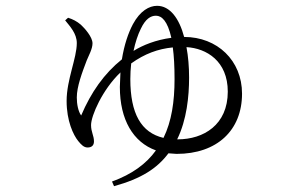

<svg xmlns="http://www.w3.org/2000/svg" viewBox="-20 -568 1040 660"><path d="M365 56 372 72C466 46 520 11 559 -41L587 -39C726 -39 812 -120 812 -246C812 -360 727 -441 613 -441C596 -505 564 -548 520 -548C493 -548 462 -531 437 -485C421 -455 407 -414 399 -364C338 -315 293 -251 259 -171C249 -185 244 -209 244 -233C244 -270 262 -318 278 -360C285 -377 298 -400 298 -419C298 -441 271 -471 258 -483C244 -495 230 -502 214 -507L204 -498C220 -478 244 -453 244 -420C244 -368 209 -294 209 -221C209 -152 232 -104 249 -83C259 -71 268 -61 281 -61C296 -61 303 -69 303 -82C303 -102 293 -114 293 -138C293 -170 332 -260 394 -319L392 -269C392 -156 438 -79 516 -51C483 -5 434 31 365 56ZM589 -89C622 -156 630 -237 630 -301C630 -339 627 -374 621 -406C690 -402 763 -358 763 -253C763 -139 680 -89 591 -89ZM439 -393C445 -422 454 -449 464 -469C480 -503 498 -514 516 -514C536 -514 556 -496 569 -438C516 -431 471 -413 439 -393ZM431 -350C477 -383 523 -400 574 -405C578 -376 580 -340 580 -296C580 -219 570 -151 542 -94C465 -112 428 -178 428 -296C428 -314 429 -332 431 -350Z"/></svg>

Font: Source Han Serif CN Light
Style: Regular
Weight: 300
Designer: Ryoko NISHIZUKA 西塚涼子 (kana & ideographs); Frank Grießhammer (Latin, Greek & Cyrillic); Wenlong ZHANG 张文龙 (bopomofo); San
Foundry: Adobe
Version: Version 2.003;hotconv 1.1.1;makeotfexe 2.6.0